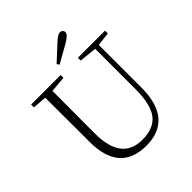

<svg xmlns="http://www.w3.org/2000/svg" viewBox="-246 -1097 1279 1279"><g transform="rotate(-45 393.5 -457.0)"><path d="M370.1 -776.4 358.4 -793Q400.4 -833 463.9 -890.6Q503.9 -927.7 522.5 -927.7Q535.2 -927.7 543 -920.4Q550.8 -913.1 550.8 -901.4Q550.8 -879.9 500 -849.6Q408.2 -798.8 370.1 -776.4ZM744.1 -722.7V-696.3L647.5 -684.6V-278.3Q646.5 -131.8 583 -58.6Q519.5 14.6 398.4 14.6Q147.5 14.6 147.5 -271.5V-386.7Q147.5 -589.8 146.5 -688.5L47.9 -696.3V-722.7H326.2V-696.3L212.9 -686.5Q211.9 -588.9 211.9 -386.7V-286.1Q211.9 -32.2 406.2 -32.2Q513.7 -32.2 563 -95.2Q612.3 -158.2 612.3 -303.7V-683.6L488.3 -696.3V-722.7Z"/></g></svg>

Font: GenYoMin TW TTF ExtraLight
Style: Regular
Weight: 250
Version: Version 1.300